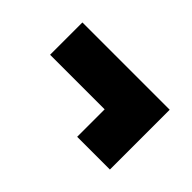

<svg xmlns="http://www.w3.org/2000/svg" viewBox="-49 -595 647 647"><g transform="rotate(45 275.0 -271.5)"><path d="M483 -414V-129H327V-260H67V-414Z"/></g></svg>

Font: Biryani Black
Style: Regular
Weight: 900
Designer: Dan Reynolds and Mathieu Reguer
Foundry: Dan Reynolds and Mathieu Reguer
Version: Version 1.004; ttfautohint (v1.1) -l 5 -r 5 -G 72 -x 0 -D la